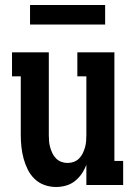

<svg xmlns="http://www.w3.org/2000/svg" viewBox="-20 -739 540 767"><path d="M204 8Q180 8 157.5 0Q135 -8 118 -24.5Q101 -41 90.5 -62.5Q80 -84 74 -106.5Q68 -129 65.5 -152.5Q63 -176 63 -200V-434H28V-530H175V-200Q175 -187 176 -174.5Q177 -162 180.5 -150Q184 -138 189.5 -126.5Q195 -115 204 -106Q213 -97 225 -92.5Q237 -88 250 -88Q263 -88 275 -92.5Q287 -97 296 -106Q305 -115 310.5 -126.5Q316 -138 319.5 -150Q323 -162 324 -174.5Q325 -187 325 -200V-434H289V-530H437V-96H472V0H325V-81Q318 -62 306.5 -45Q295 -28 279 -15.5Q263 -3 243.5 2.5Q224 8 204 8ZM100 -641V-719H400V-641Z"/></svg>

Font: Iosevka Slab
Style: Bold
Weight: 700
Monospace: yes
Designer: Belleve Invis
Foundry: Belleve Invis
Version: Version 11.1.1; ttfautohint (v1.8.3)